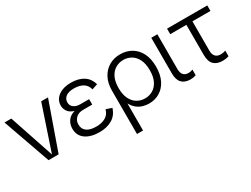

<svg xmlns="http://www.w3.org/2000/svg" viewBox="-59 -1050 2325 1781"><g transform="rotate(-30 1103.5 -159.5)"><path d="M189 0 10 -507H83L243 -30L403 -507H476L297 0Z M732 12Q637 12 581.5 -28Q526 -68 526 -141Q526 -188 550.5 -224Q575 -260 627 -275Q581 -288 560.5 -317.5Q540 -347 540 -381Q540 -422 563 -453Q586 -484 628 -501.5Q670 -519 726 -519Q806 -519 859 -486Q912 -453 931 -385L871 -365Q858 -415 819.5 -437Q781 -459 725 -459Q667 -459 637.5 -436.5Q608 -414 608 -376Q608 -342 634 -322Q660 -302 704 -302H798V-244H701Q649 -244 621.5 -215.5Q594 -187 594 -149Q594 -99 629 -73.5Q664 -48 731 -48Q787 -48 828 -70.5Q869 -93 883 -145L945 -124Q923 -54 866.5 -21Q810 12 732 12Z M1021 200V-263Q1021 -343 1051 -400Q1081 -457 1133.5 -488Q1186 -519 1254 -519Q1320 -519 1373 -488.5Q1426 -458 1456.5 -398.5Q1487 -339 1487 -253Q1487 -167 1457 -108Q1427 -49 1376 -18.5Q1325 12 1262 12Q1231 12 1198 3Q1165 -6 1136 -28.5Q1107 -51 1086 -90V200ZM1253 -48Q1298 -48 1336 -70Q1374 -92 1397 -137.5Q1420 -183 1420 -253Q1420 -324 1397 -369.5Q1374 -415 1336 -437Q1298 -459 1253 -459Q1208 -459 1170 -437Q1132 -415 1109 -369.5Q1086 -324 1086 -253Q1086 -183 1109 -137.5Q1132 -92 1170 -70Q1208 -48 1253 -48Z M1706 10Q1646 10 1614 -23Q1582 -56 1582 -126V-507H1647V-134Q1647 -93 1665.5 -72Q1684 -51 1719 -51Q1728 -51 1739.5 -53Q1751 -55 1765 -61V0Q1751 5 1736.5 7.5Q1722 10 1706 10Z M2052 10Q1989 10 1956.5 -23Q1924 -56 1924 -126V-475H1989V-134Q1989 -93 2008.5 -72Q2028 -51 2064 -51Q2075 -51 2088 -53Q2101 -55 2117 -61V0Q2101 5 2085.5 7.5Q2070 10 2052 10ZM1751 -448V-507H2182V-448Z"/></g></svg>

Font: TikTok Sans Light
Style: Regular
Weight: 300
Version: Version 4.000